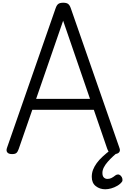

<svg xmlns="http://www.w3.org/2000/svg" viewBox="-20 -1116 927 1408"><path d="M69 14Q43 14 33.5 1.5Q24 -11 31 -31L388 -1056Q396 -1079 408 -1087.5Q420 -1096 444 -1096Q467 -1096 479 -1087.5Q491 -1079 499 -1056L856 -31Q864 -11 853 1.5Q842 14 816 14Q794 14 784.5 5.5Q775 -3 767 -23L668 -311H217L117 -23Q110 -3 100.5 5.5Q91 14 69 14ZM245 -391H640L443 -964ZM752 272Q712 272 682.5 249Q653 226 653 181Q653 153 662.5 128.5Q672 104 689.5 80Q707 56 733 32Q759 8 793 -18L855 -19V-10Q832 9 810 29.5Q788 50 770 70.5Q752 91 741.5 111.5Q731 132 731 152Q731 175 741.5 185.5Q752 196 768 196Q783 196 796 190Q809 184 828 169Q835 164 845 163.5Q855 163 865 172Q875 182 877.5 195Q880 208 875 216Q863 233 841 246Q819 259 795.5 265.5Q772 272 752 272Z"/></svg>

Font: Playwrite PT
Style: Regular
Weight: 400
Designer: Veronika Burian, José Scaglione
Foundry: TypeTogether
Version: Version 1.002